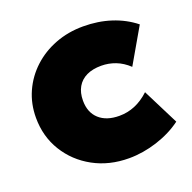

<svg xmlns="http://www.w3.org/2000/svg" viewBox="-103 -638 756 756"><g transform="rotate(-20 275.0 -260.0)"><path d="M314.5 15Q231.5 15 165.8 -21Q100 -57 61.8 -119.2Q23.5 -181.5 23.5 -260Q23.5 -318.5 46 -368.5Q68.5 -418.5 109 -456Q149.5 -493.5 203.5 -514.2Q257.5 -535 320.5 -535Q383 -535 437 -517.5Q491 -500 533.5 -466L448.5 -319Q423 -343 394.2 -354Q365.5 -365 334.5 -365Q298.5 -365 273 -352.8Q247.5 -340.5 234 -317Q220.5 -293.5 220.5 -260Q220.5 -210.5 251 -182.8Q281.5 -155 335.5 -155Q370 -155 401.2 -168Q432.5 -181 461.5 -208L537.5 -57Q492.5 -23.5 432.8 -4.2Q373 15 314.5 15Z"/></g></svg>

Font: Geologica Roman Black
Style: Regular
Weight: 900
Designer: Sindre Bremnes, Frode Helland
Foundry: Monokrom Skriftforlag AS
Version: Version 1.010;gftools[0.9.28]